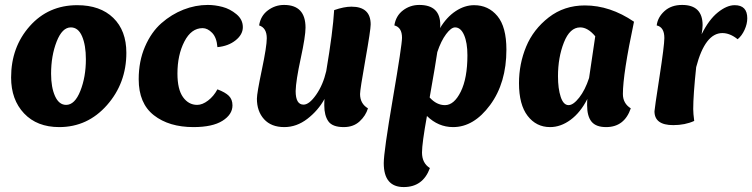

<svg xmlns="http://www.w3.org/2000/svg" viewBox="-20 -505 3048 778"><path d="M267 -394Q232 -394 209.5 -336.5Q187 -279 187 -206Q187 -151 203 -115.5Q219 -80 248 -80Q283 -80 305.5 -136.5Q328 -193 328 -265Q328 -322 312.5 -358Q297 -394 267 -394ZM220 10Q130 10 77.5 -45.5Q25 -101 25 -191Q25 -314 100.5 -399Q176 -484 293 -484Q386 -484 439 -432.5Q492 -381 492 -291Q492 -168 413.5 -79Q335 10 220 10Z M861 -314Q858 -353 839.5 -372Q821 -391 801 -391Q755 -391 727 -336.5Q699 -282 699 -207Q699 -143 721.5 -111.5Q744 -80 779 -80Q800 -80 823 -97.5Q846 -115 861 -143Q893 -131 907.5 -116.5Q922 -102 922 -78Q922 -41 881.5 -15.5Q841 10 764 10Q665 10 603.5 -38Q542 -86 542 -184Q542 -257 567.5 -316Q593 -375 634 -411Q675 -447 723.5 -466Q772 -485 822 -485Q851 -485 881.5 -477Q912 -469 938 -447.5Q964 -426 964 -395Q964 -365 934.5 -341.5Q905 -318 861 -314Z M1295 -104Q1269 -57 1225.5 -23.5Q1182 10 1132 10Q1079 10 1050 -22Q1021 -54 1021 -105Q1021 -127 1041 -222Q1061 -317 1061 -350Q1061 -392 1030 -402Q1036 -441 1065.5 -463Q1095 -485 1131 -485Q1218 -485 1218 -393Q1218 -358 1198.5 -268Q1179 -178 1178 -136Q1178 -81 1210 -81Q1233 -81 1261 -121Q1289 -161 1302 -217Q1329 -377 1334 -464Q1374 -478 1404 -478Q1482 -478 1482 -406Q1482 -384 1460.5 -263Q1439 -142 1439 -124Q1439 -85 1471 -66Q1462 -36 1437 -13Q1412 10 1373 10Q1327 10 1310.5 -13.5Q1294 -37 1294 -78Q1294 -95 1295 -104Z M1901 -484Q1959 -484 1995.5 -440Q2032 -396 2032 -304Q2032 -169 1966 -79.5Q1900 10 1816 10Q1756 10 1710 -35Q1690 76 1690 113Q1690 156 1722 176Q1694 253 1616 253Q1535 253 1535 156Q1535 110 1572 -106.5Q1609 -323 1609 -352Q1609 -394 1578 -402Q1584 -441 1613 -463Q1642 -485 1679 -485Q1764 -485 1764 -404Q1764 -396 1763 -391Q1790 -436 1826.5 -460Q1863 -484 1901 -484ZM1752 -294Q1746 -251 1721 -110Q1749 -79 1783 -79Q1820 -79 1847 -133.5Q1874 -188 1874 -281Q1874 -332 1860.5 -363Q1847 -394 1824 -394Q1808 -394 1787.5 -366.5Q1767 -339 1752 -294Z M2367 -189 2392 -358Q2362 -394 2331 -394Q2289 -394 2265 -333Q2241 -272 2241 -196Q2241 -146 2252 -112.5Q2263 -79 2284 -79Q2303 -79 2327 -109.5Q2351 -140 2367 -189ZM2360 -104Q2332 -49 2292 -19.5Q2252 10 2209 10Q2153 10 2118 -35.5Q2083 -81 2083 -168Q2083 -246 2112 -316Q2141 -386 2203.5 -434.5Q2266 -483 2350 -483Q2452 -483 2549 -417Q2504 -205 2504 -124Q2504 -86 2536 -66Q2510 10 2436 10Q2395 10 2377 -12Q2359 -34 2359 -79Q2359 -95 2360 -104Z M2801 -233Q2789 -120 2789 -63Q2789 -45 2793 -15Q2756 2 2708 2Q2632 2 2632 -54Q2632 -62 2652 -191.5Q2672 -321 2672 -351Q2672 -395 2641 -402Q2645 -435 2672.5 -460Q2700 -485 2744 -485Q2827 -485 2827 -403Q2827 -389 2823 -366Q2852 -425 2888.5 -454.5Q2925 -484 2957 -484Q3008 -484 3008 -431Q3008 -408 2997 -384Q2986 -360 2969 -346Q2938 -371 2907 -371Q2837 -371 2801 -233Z"/></svg>

Font: Overlock Black
Style: Italic
Weight: 900
Designer: Dario Muhafara
Foundry: Dario Manuel Muhafara
Version: Version 1.002